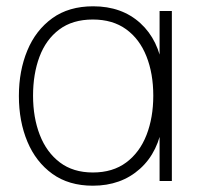

<svg xmlns="http://www.w3.org/2000/svg" viewBox="-20 -575 636 610"><path d="M275 15Q198.5 15 146.2 -22.8Q94 -60.5 67 -125Q40 -189.5 40 -270Q40 -350 66.8 -414.5Q93.5 -479 146 -517Q198.5 -555 276 -555Q367 -555 425.8 -501.5Q484.5 -448 497 -355L487 -328V-540H526V0H487V-214L497 -187Q484.5 -92.5 424.8 -38.8Q365 15 275 15ZM275 -27Q338.5 -27 381.2 -59Q424 -91 445.5 -146.2Q467 -201.5 467 -271Q467 -341.5 445.2 -396.2Q423.5 -451 380.8 -482Q338 -513 275 -513Q210.5 -513 168.2 -481.2Q126 -449.5 105.5 -394.8Q85 -340 85 -271Q85 -201.5 106.5 -146.2Q128 -91 170.2 -59Q212.5 -27 275 -27Z"/></svg>

Font: Manrope ExtraLight
Style: Regular
Weight: 200
Designer: Mikhail Sharanda
Foundry: Mikhail Sharanda
Version: Version 4.505